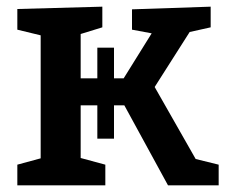

<svg xmlns="http://www.w3.org/2000/svg" viewBox="-20 -556 682 576"><path d="M32 0V-62L102 -81V-450L32 -467V-529L287 -536V-474L222 -454V-321H272V-413H322V-321H351L435 -456L376 -467V-528L612 -536V-474L549 -460L444 -295L567 -79L636 -62V0H484L353 -240H322V-140H272V-240H222V-82L296 -62V0Z"/></svg>

Font: Bitter SemiBold
Style: Regular
Weight: 600
Designer: Sol Matas, and Bitter project Authors
Foundry: Sol Matas
Version: Version 2.001